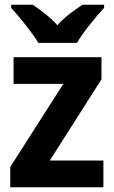

<svg xmlns="http://www.w3.org/2000/svg" viewBox="-20 -786 480 806"><path d="M141 -606H303C328 -650 383 -716 417 -753V-766H326C294 -744 253 -717 221 -680C189 -716 148 -745 118 -766H27V-753C61 -716 116 -648 141 -606ZM414 0V-112H189L406 -453V-546H37V-434H246L23 -85V0Z"/></svg>

Font: Noto Sans Kannada SemiCondensed
Style: Bold
Weight: 700
Width: 4
Designer: Jelle Bosma - Monotype Design Team
Foundry: Monotype Imaging Inc.
Version: Version 2.005